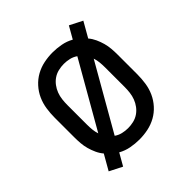

<svg xmlns="http://www.w3.org/2000/svg" viewBox="-168 -678 836 836"><g transform="rotate(-45 250.0 -260.0)"><path d="M116 41 57 11 97 -59Q85 -73 77 -90.5Q69 -108 64 -126Q59 -144 57.5 -162.5Q56 -181 56 -200V-320Q56 -347 60 -374Q64 -401 75 -425.5Q86 -450 104.5 -470.5Q123 -491 146.5 -504Q170 -517 196.5 -522.5Q223 -528 250 -528Q276 -528 302.5 -523Q329 -518 352 -505L384 -561L443 -531L403 -461Q415 -447 423 -429.5Q431 -412 436 -394Q441 -376 442.5 -357.5Q444 -339 444 -320V-200Q444 -173 440 -146Q436 -119 425 -94.5Q414 -70 395.5 -49.5Q377 -29 353.5 -16Q330 -3 303.5 2.5Q277 8 250 8Q224 8 197.5 3Q171 -2 148 -15ZM142 -138 315 -440Q301 -450 284 -454Q267 -458 250 -458Q233 -458 216 -454Q199 -450 185 -440.5Q171 -431 160.5 -417Q150 -403 144 -387Q138 -371 136 -354Q134 -337 134 -320V-200Q134 -184 135.5 -168.5Q137 -153 142 -138ZM250 -62Q267 -62 284 -66Q301 -70 315 -79.5Q329 -89 339.5 -103Q350 -117 356 -133Q362 -149 364 -166Q366 -183 366 -200V-320Q366 -336 364.5 -351.5Q363 -367 358 -382L185 -80Q199 -70 216 -66Q233 -62 250 -62Z"/></g></svg>

Font: Iosevka Term Curly
Style: Regular
Weight: 400
Designer: Belleve Invis
Foundry: Belleve Invis
Version: Version 32.3.0